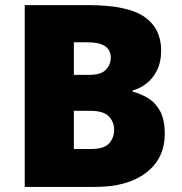

<svg xmlns="http://www.w3.org/2000/svg" viewBox="-20 -734 714 754"><path d="M77.1 -713.9H326.2Q481 -713.9 546.9 -668Q612.8 -622.1 612.8 -536.1Q612.8 -489.3 595.9 -456.5Q579.1 -423.8 553.5 -404.8Q527.8 -385.7 501 -378.9V-374Q530.3 -366.7 559.3 -349.9Q588.4 -333 607.7 -299.6Q627 -266.1 627 -209Q627 -111.8 554 -55.9Q481 0 355 0H77.1ZM270 -439.9H328.1Q376 -439.9 395.5 -459.7Q415 -479.5 415 -507.8Q415 -567.9 324.2 -567.9H270ZM270 -298.8V-148.9H337.9Q388.2 -148.9 408.2 -170.7Q428.2 -192.4 428.2 -225.1Q428.2 -253.9 408 -276.4Q387.7 -298.8 334 -298.8Z"/></svg>

Font: Open Sans ExtraBold
Style: Regular
Weight: 800
Designer: Monotype Design Team
Foundry: Monotype Imaging Inc.
Version: Version 3.003; ttfautohint (v1.8.4)